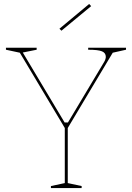

<svg xmlns="http://www.w3.org/2000/svg" viewBox="-20 -949 666 969"><path d="M237 0V-10L307 -25V-303L80 -683L10 -698V-708H165V-698L95 -684L306 -331H323L506 -637Q510 -644 512 -650.5Q514 -657 514 -662Q514 -682 494.5 -690Q475 -698 425 -698V-708H616V-698L549 -683L322 -303V-25L392 -10V0ZM290 -794 280 -804 430 -929 440 -918Z"/></svg>

Font: Kalnia Thin
Style: Regular
Weight: 100
Version: Version 1.105